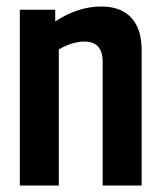

<svg xmlns="http://www.w3.org/2000/svg" viewBox="-20 -571 496 591"><path d="M41 0V-541H150V-505Q220 -551 292 -551Q352 -551 384 -516.5Q416 -482 416 -417V0H296V-381Q296 -443 240 -443Q220 -443 200 -436.5Q180 -430 161 -419V0Z"/></svg>

Font: Georama Semi Condensed SemiBold
Style: Regular
Weight: 600
Width: 4
Designer: Jean-Baptiste Levee
Foundry: Production Type
Version: Version 1.000